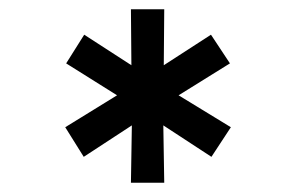

<svg xmlns="http://www.w3.org/2000/svg" viewBox="-20 -720 640 415"><path d="M263 -325 265 -449 161 -381 121 -445 233 -514 123 -583 162 -645 264 -579 263 -700H335L334 -579L436 -645L477 -583L366 -514L479 -445L437 -381L333 -449L335 -325Z"/></svg>

Font: Red Hat Mono Medium
Style: Regular
Weight: 500
Monospace: yes
Designer: Pentagram, MCKL
Foundry: Pentagram, MCKL
Version: Version 1.023; ttfautohint (v1.8.3)